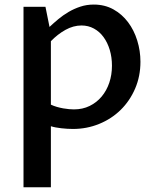

<svg xmlns="http://www.w3.org/2000/svg" viewBox="-20 -547 677 829"><path d="M199.7 -95.2Q211.9 -89.4 225.8 -85.4Q239.7 -81.5 252.9 -79.1Q266.1 -76.7 278.3 -75.7Q290.5 -74.7 299.3 -74.7Q336.9 -74.7 367.2 -89.6Q397.5 -104.5 418.9 -130.1Q440.4 -155.8 451.9 -189.9Q463.4 -224.1 463.4 -263.2Q463.4 -299.8 453.9 -331.5Q444.3 -363.3 427.2 -386.7Q410.2 -410.2 385.7 -423.6Q361.3 -437 332 -437Q296.9 -437 262.9 -418.2Q229 -399.4 199.7 -369.1ZM193.8 -430.7Q211.4 -447.3 231.9 -464.4Q252.4 -481.4 276.1 -495.4Q299.8 -509.3 326.9 -518.3Q354 -527.3 384.8 -527.3Q432.1 -527.3 469.5 -506.6Q506.8 -485.8 532.7 -451.4Q558.6 -417 572.5 -372.3Q586.4 -327.6 586.4 -280.3Q586.4 -217.8 563.5 -164.6Q540.5 -111.3 501 -72.5Q461.4 -33.7 408.2 -12Q355 9.8 294.9 9.8Q283.2 9.8 270.3 9Q257.3 8.3 244.9 6.8Q232.4 5.4 220.7 3.2Q209 1 199.7 -2V261.7H81.5V-517.6H176.3Z"/></svg>

Font: Proza Libre
Style: Medium
Weight: 500
Designer: Jasper de Waard
Foundry: Jasper de Waard
Version: Version 1.000; ttfautohint (v1.4.1.8-43bc)